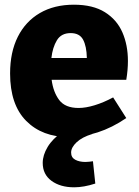

<svg xmlns="http://www.w3.org/2000/svg" viewBox="-20 -571 591 818"><path d="M274 13Q160 13 91.5 -56Q23 -125 23 -258Q23 -349 56 -414.5Q89 -480 150 -515.5Q211 -551 295 -551Q376 -551 427 -519Q478 -487 501.5 -433Q525 -379 525 -311Q525 -273 518 -231H200Q207 -178 232.5 -144.5Q258 -111 315 -111Q345 -111 383 -122.5Q421 -134 462 -156L518 -68Q458 -27 396 -7Q334 13 274 13ZM281 -430Q241 -430 222.5 -399.5Q204 -369 199 -324H350Q349 -374 334 -402Q319 -430 281 -430ZM296 227Q237 227 199.5 199.5Q162 172 162 123Q162 90 183 55Q204 20 247 -10Q290 -40 357 -57L373 0Q330 13 306.5 35Q283 57 283 79Q283 100 300.5 109.5Q318 119 344 119Q352 119 360 118Q368 117 376 116L386 211Q337 227 296 227Z"/></svg>

Font: Bitter ExtraBold
Style: Regular
Weight: 800
Designer: Sol Matas, and Bitter project Authors
Foundry: Sol Matas
Version: Version 2.001